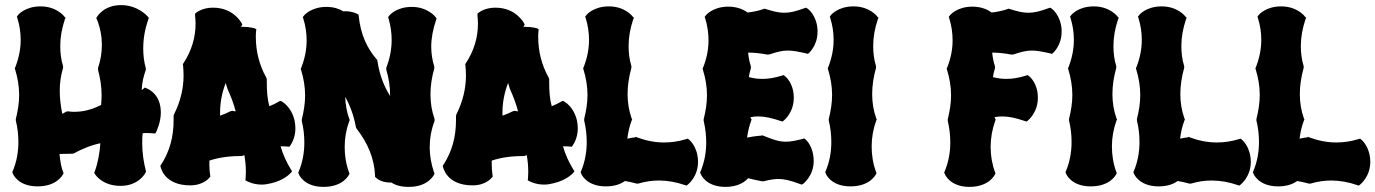

<svg xmlns="http://www.w3.org/2000/svg" viewBox="-20 -728 5387 752"><path d="M608 -311C598 -368 554 -382 552 -383L547 -385C543 -381 539 -378 535 -375C536 -406 543 -431 551 -454V-461C544 -486 541 -512 541 -538C541 -575 547 -613 561 -652L563 -658L558 -664C557 -665 520 -708 454 -708C387 -708 361 -664 360 -662L357 -657L360 -651C373 -618 379 -585 379 -551C379 -522 374 -492 364 -462V-454C372 -425 378 -390 378 -354C378 -342 377 -329 376 -317C334 -295 296 -290 272 -290C256 -290 247 -292 247 -292L240 -291L224 -282C217 -316 214 -345 214 -373C214 -403 218 -431 227 -462V-469C219 -495 216 -521 216 -548C216 -582 222 -616 234 -652L237 -658L232 -663C231 -665 201 -703 139 -703C78 -703 51 -670 50 -668L46 -663L48 -657C57 -628 61 -600 61 -572C61 -536 54 -501 40 -465L38 -461L39 -457C49 -424 55 -391 55 -356C55 -325 50 -294 42 -262V-256C49 -227 52 -199 52 -172C52 -132 45 -94 30 -58L28 -54L30 -49C30 -47 50 2 127 2C204 2 226 -44 227 -46L229 -50L227 -55C222 -66 216 -92 213 -125C231 -125 252 -126 265 -126L271 -128C294 -141 334 -159 373 -167C371 -131 363 -88 351 -56L349 -51L352 -46C353 -44 381 0 452 0C523 0 549 -49 550 -52L552 -56L551 -60C543 -91 537 -129 537 -166C537 -179 537 -193 539 -206C544 -207 549 -207 554 -207C567 -207 578 -206 588 -205L592 -212C593 -214 610 -249 610 -288C610 -296 609 -303 608 -311Z M1134 -255C1121 -312 1084 -330 1083 -331L1077 -333L1072 -330C1060 -323 1048 -317 1035 -312C1027 -340 1025 -371 1025 -405V-418L1023 -424C996 -472 982 -526 982 -583C982 -591 982 -598 983 -606L984 -613L978 -617C977 -617 959 -623 931 -623H924C924 -624 925 -625 926 -626L929 -632L926 -638C925 -639 895 -698 814 -698C772 -698 750 -679 748 -678L744 -674V-668C745 -657 746 -646 746 -636C746 -580 730 -529 699 -481L696 -477L697 -472C698 -459 699 -446 699 -433C699 -382 687 -331 662 -281L660 -275V-258C660 -191 644 -134 611 -83L608 -79L609 -75C609 -75 621 -2 725 -2C778 -2 800 -32 801 -33L804 -37L803 -42C801 -56 800 -70 800 -84V-99C842 -113 886 -117 927 -117L934 -119C935 -119 936 -120 937 -121C941 -99 943 -77 943 -54C943 -46 942 -38 942 -30L941 -22L948 -18C949 -18 971 -5 1005 -5C1017 -5 1029 -7 1041 -10C1094 -22 1117 -49 1118 -50L1124 -57L1119 -65C1102 -93 1088 -123 1079 -155C1088 -155 1097 -155 1106 -154L1113 -153L1117 -158C1118 -160 1137 -185 1137 -225C1137 -234 1136 -244 1134 -255ZM871 -380C885 -349 896 -320 903 -292C899 -292 894 -293 890 -294L882 -292C869 -285 856 -280 842 -275V-288C842 -325 849 -364 864 -403Z M1686 -661C1685 -663 1654 -701 1593 -701C1532 -701 1505 -668 1504 -666L1500 -661L1502 -655C1510 -627 1514 -599 1514 -572C1514 -535 1507 -499 1493 -463V-455C1503 -421 1508 -388 1508 -353V-352C1483 -391 1466 -437 1458 -490V-493L1455 -496C1415 -542 1392 -597 1385 -665L1384 -671L1378 -674C1377 -675 1359 -684 1332 -684H1324C1309 -693 1288 -701 1259 -701C1198 -701 1171 -668 1170 -666L1166 -661L1168 -655C1177 -626 1181 -598 1181 -570C1181 -534 1174 -499 1160 -463L1158 -459L1159 -455C1169 -422 1175 -389 1175 -354C1175 -324 1170 -292 1162 -260V-254C1169 -225 1172 -197 1172 -170C1172 -130 1165 -92 1150 -56L1148 -52L1150 -47C1150 -45 1170 4 1247 4C1324 4 1346 -42 1347 -44L1349 -48L1347 -53C1335 -86 1330 -119 1330 -153C1330 -187 1336 -221 1348 -254L1350 -258L1348 -262C1338 -290 1333 -319 1332 -349C1352 -313 1366 -274 1374 -230L1376 -225C1422 -166 1446 -106 1449 -40V-35L1453 -32C1454 -30 1473 -13 1508 -13H1513C1528 -3 1550 4 1581 4C1657 4 1679 -42 1680 -44L1682 -48L1680 -53C1669 -85 1663 -118 1663 -151C1663 -185 1669 -220 1682 -254V-262C1671 -293 1666 -325 1666 -359C1666 -391 1671 -425 1681 -460V-467C1673 -493 1669 -519 1669 -545C1669 -579 1676 -614 1688 -650L1690 -656Z M2240 -255C2227 -312 2190 -330 2189 -331L2183 -333L2178 -330C2166 -323 2154 -317 2141 -312C2133 -340 2131 -371 2131 -405V-418L2129 -424C2102 -472 2088 -526 2088 -583C2088 -591 2088 -598 2089 -606L2090 -613L2084 -617C2083 -617 2065 -623 2037 -623H2030C2030 -624 2031 -625 2032 -626L2035 -632L2032 -638C2031 -639 2001 -698 1920 -698C1878 -698 1856 -679 1854 -678L1850 -674V-668C1851 -657 1852 -646 1852 -636C1852 -580 1836 -529 1805 -481L1802 -477L1803 -472C1804 -459 1805 -446 1805 -433C1805 -382 1793 -331 1768 -281L1766 -275V-258C1766 -191 1750 -134 1717 -83L1714 -79L1715 -75C1715 -75 1727 -2 1831 -2C1884 -2 1906 -32 1907 -33L1910 -37L1909 -42C1907 -56 1906 -70 1906 -84V-99C1948 -113 1992 -117 2033 -117L2040 -119C2041 -119 2042 -120 2043 -121C2047 -99 2049 -77 2049 -54C2049 -46 2048 -38 2048 -30L2047 -22L2054 -18C2055 -18 2077 -5 2111 -5C2123 -5 2135 -7 2147 -10C2200 -22 2223 -49 2224 -50L2230 -57L2225 -65C2208 -93 2194 -123 2185 -155C2194 -155 2203 -155 2212 -154L2219 -153L2223 -158C2224 -160 2243 -185 2243 -225C2243 -234 2242 -244 2240 -255ZM1977 -380C1991 -349 2002 -320 2009 -292C2005 -292 2000 -293 1996 -294L1988 -292C1975 -285 1962 -280 1948 -275V-288C1948 -325 1955 -364 1970 -403Z M2714 -95C2713 -154 2680 -180 2679 -181L2674 -185L2667 -183C2638 -174 2609 -170 2581 -170C2545 -170 2510 -177 2475 -190L2471 -192L2467 -190C2467 -190 2450 -188 2437 -185C2440 -209 2445 -233 2454 -256L2456 -260L2454 -264C2443 -295 2438 -327 2438 -360C2438 -392 2443 -426 2453 -462V-469C2445 -495 2442 -521 2442 -548C2442 -582 2448 -616 2460 -652L2463 -658L2458 -663C2457 -665 2427 -703 2365 -703C2304 -703 2277 -670 2276 -668L2272 -663L2274 -657C2283 -628 2287 -600 2287 -572C2287 -536 2280 -501 2266 -465L2264 -461L2265 -457C2275 -424 2281 -391 2281 -356C2281 -325 2276 -294 2268 -262V-256C2275 -227 2278 -199 2278 -172C2278 -132 2271 -94 2256 -58L2254 -54L2256 -49C2256 -47 2276 2 2353 2C2389 2 2412 -8 2428 -19C2444 -16 2460 -13 2473 -9H2480C2507 -17 2534 -21 2561 -21C2594 -21 2628 -15 2663 -3L2669 -1L2674 -5C2676 -7 2714 -36 2714 -95Z M3089 -345C3089 -403 3056 -429 3054 -430L3049 -434L3043 -432C3014 -423 2990 -419 2966 -419C2948 -419 2932 -421 2913 -426C2915 -438 2917 -449 2921 -461V-468C2915 -486 2912 -504 2910 -522C2935 -522 2960 -519 2987 -514L2994 -515C3024 -525 3044 -530 3066 -530C3085 -530 3106 -526 3137 -519L3144 -517L3149 -521C3150 -522 3182 -551 3182 -603V-612C3178 -670 3144 -694 3142 -695L3137 -698L3131 -696C3098 -684 3075 -678 3052 -678C3031 -678 3009 -683 2978 -693L2973 -694L2969 -692C2948 -685 2927 -681 2908 -679C2893 -690 2868 -702 2833 -702C2772 -702 2745 -669 2744 -667L2740 -662L2742 -656C2751 -627 2755 -598 2755 -570C2755 -535 2748 -499 2734 -464L2732 -460L2733 -455C2743 -423 2749 -389 2749 -355C2749 -324 2744 -293 2736 -261V-255C2743 -225 2746 -197 2746 -170C2746 -131 2739 -93 2724 -57L2722 -52L2724 -48C2724 -46 2744 4 2821 4C2870 4 2897 -15 2910 -30C2928 -26 2946 -21 2964 -18H2971C2995 -24 3012 -27 3029 -27C3053 -27 3076 -21 3114 -7L3120 -5L3126 -8C3127 -10 3166 -38 3167 -96C3167 -155 3137 -180 3135 -182L3130 -186L3124 -184C3097 -177 3076 -173 3058 -173C3031 -173 3008 -181 2971 -196L2967 -198L2963 -197C2962 -197 2927 -194 2906 -189C2909 -211 2914 -233 2922 -255L2924 -259L2922 -263L2919 -269C2929 -271 2939 -272 2949 -272C2976 -272 3002 -266 3038 -254L3045 -252L3050 -256C3051 -257 3089 -287 3089 -345Z M3416 -663C3415 -665 3385 -703 3323 -703C3262 -703 3235 -670 3234 -668L3230 -663L3232 -657C3241 -628 3245 -600 3245 -572C3245 -536 3238 -501 3224 -465L3222 -461L3223 -457C3233 -424 3239 -391 3239 -356C3239 -325 3234 -294 3226 -262V-256C3233 -227 3236 -199 3236 -172C3236 -132 3229 -94 3214 -58L3212 -54L3214 -49C3214 -47 3234 2 3311 2C3388 2 3410 -44 3411 -46L3413 -50L3411 -55C3399 -88 3394 -121 3394 -155C3394 -189 3400 -223 3412 -256L3414 -260L3412 -264C3401 -295 3396 -327 3396 -360C3396 -392 3401 -426 3411 -462V-469C3403 -495 3400 -521 3400 -548C3400 -582 3406 -616 3418 -652L3421 -658Z M4045 -345C4045 -403 4012 -429 4010 -430L4005 -434L3999 -432C3970 -423 3946 -419 3922 -419C3904 -419 3888 -421 3869 -426C3871 -438 3873 -449 3877 -461V-468C3871 -486 3868 -504 3866 -522C3891 -522 3916 -519 3943 -514L3950 -515C3980 -525 4000 -530 4022 -530C4041 -530 4062 -526 4093 -519L4100 -517L4105 -521C4106 -522 4138 -551 4138 -603V-612C4134 -670 4100 -694 4098 -695L4093 -698L4087 -696C4054 -684 4031 -678 4008 -678C3987 -678 3965 -683 3934 -693L3929 -694L3925 -692C3904 -685 3883 -681 3864 -679C3849 -690 3824 -702 3789 -702C3728 -702 3701 -669 3700 -667L3696 -662L3698 -656C3707 -627 3711 -598 3711 -570C3711 -535 3704 -499 3690 -464L3688 -460L3689 -455C3699 -423 3705 -389 3705 -355C3705 -324 3700 -293 3692 -261V-255C3699 -225 3702 -197 3702 -170C3702 -131 3695 -93 3680 -57L3678 -52L3680 -48C3680 -46 3700 4 3777 4C3854 4 3876 -43 3877 -45L3879 -49L3877 -54C3865 -87 3860 -120 3860 -153C3860 -187 3866 -221 3878 -255L3880 -259L3878 -263L3875 -269C3885 -271 3895 -272 3905 -272C3932 -272 3958 -266 3994 -254L4001 -252L4006 -256C4007 -257 4045 -287 4045 -345Z M4357 -663C4356 -665 4326 -703 4264 -703C4203 -703 4176 -670 4175 -668L4171 -663L4173 -657C4182 -628 4186 -600 4186 -572C4186 -536 4179 -501 4165 -465L4163 -461L4164 -457C4174 -424 4180 -391 4180 -356C4180 -325 4175 -294 4167 -262V-256C4174 -227 4177 -199 4177 -172C4177 -132 4170 -94 4155 -58L4153 -54L4155 -49C4155 -47 4175 2 4252 2C4329 2 4351 -44 4352 -46L4354 -50L4352 -55C4340 -88 4335 -121 4335 -155C4335 -189 4341 -223 4353 -256L4355 -260L4353 -264C4342 -295 4337 -327 4337 -360C4337 -392 4342 -426 4352 -462V-469C4344 -495 4341 -521 4341 -548C4341 -582 4347 -616 4359 -652L4362 -658Z M4879 -95C4878 -154 4845 -180 4844 -181L4839 -185L4832 -183C4803 -174 4774 -170 4746 -170C4710 -170 4675 -177 4640 -190L4636 -192L4632 -190C4632 -190 4615 -188 4602 -185C4605 -209 4610 -233 4619 -256L4621 -260L4619 -264C4608 -295 4603 -327 4603 -360C4603 -392 4608 -426 4618 -462V-469C4610 -495 4607 -521 4607 -548C4607 -582 4613 -616 4625 -652L4628 -658L4623 -663C4622 -665 4592 -703 4530 -703C4469 -703 4442 -670 4441 -668L4437 -663L4439 -657C4448 -628 4452 -600 4452 -572C4452 -536 4445 -501 4431 -465L4429 -461L4430 -457C4440 -424 4446 -391 4446 -356C4446 -325 4441 -294 4433 -262V-256C4440 -227 4443 -199 4443 -172C4443 -132 4436 -94 4421 -58L4419 -54L4421 -49C4421 -47 4441 2 4518 2C4554 2 4577 -8 4593 -19C4609 -16 4625 -13 4638 -9H4645C4672 -17 4699 -21 4726 -21C4759 -21 4793 -15 4828 -3L4834 -1L4839 -5C4841 -7 4879 -36 4879 -95Z M5347 -95C5346 -154 5313 -180 5312 -181L5307 -185L5300 -183C5271 -174 5242 -170 5214 -170C5178 -170 5143 -177 5108 -190L5104 -192L5100 -190C5100 -190 5083 -188 5070 -185C5073 -209 5078 -233 5087 -256L5089 -260L5087 -264C5076 -295 5071 -327 5071 -360C5071 -392 5076 -426 5086 -462V-469C5078 -495 5075 -521 5075 -548C5075 -582 5081 -616 5093 -652L5096 -658L5091 -663C5090 -665 5060 -703 4998 -703C4937 -703 4910 -670 4909 -668L4905 -663L4907 -657C4916 -628 4920 -600 4920 -572C4920 -536 4913 -501 4899 -465L4897 -461L4898 -457C4908 -424 4914 -391 4914 -356C4914 -325 4909 -294 4901 -262V-256C4908 -227 4911 -199 4911 -172C4911 -132 4904 -94 4889 -58L4887 -54L4889 -49C4889 -47 4909 2 4986 2C5022 2 5045 -8 5061 -19C5077 -16 5093 -13 5106 -9H5113C5140 -17 5167 -21 5194 -21C5227 -21 5261 -15 5296 -3L5302 -1L5307 -5C5309 -7 5347 -36 5347 -95Z"/></svg>

Font: Hanalei Fill
Style: Regular
Weight: 400
Designer: Astigmatic (AOETI)
Foundry: Astigmatic (AOETI)
Version: Version 1.000